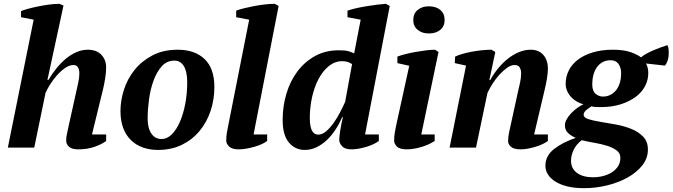

<svg xmlns="http://www.w3.org/2000/svg" viewBox="-20 -772 3517 1004"><path d="M90 -682V-714Q105 -720 128.5 -726.5Q152 -733 179.5 -738.5Q207 -744 236 -748Q265 -752 291 -752L312 -743L228 -354H233Q252 -386 275.5 -415Q299 -444 325 -465.5Q351 -487 380 -499.5Q409 -512 439 -512Q485 -512 510 -485.5Q535 -459 535 -420Q535 -393 530 -362Q525 -331 518 -302L461 -69H535V-35Q515 -19 476.5 -5Q438 9 389 9Q356 9 341 -4.5Q326 -18 326 -37Q326 -55 330.5 -74Q335 -93 340 -118L377 -285Q384 -316 389.5 -341.5Q395 -367 395 -390Q395 -408 387.5 -420Q380 -432 365 -432Q342 -432 319 -415.5Q296 -399 276 -376Q256 -353 240.5 -328Q225 -303 218 -286L159 0H21L156 -669Z M892 -455Q852 -455 825.5 -425Q799 -395 782.5 -349.5Q766 -304 759 -251Q752 -198 752 -153Q752 -102 771.5 -73.5Q791 -45 825 -45Q854 -45 878.5 -69.5Q903 -94 921 -135.5Q939 -177 949 -230.5Q959 -284 959 -342Q959 -397 941.5 -426Q924 -455 892 -455ZM610 -192Q610 -246 628 -302.5Q646 -359 683 -405.5Q720 -452 776.5 -482Q833 -512 909 -512Q999 -512 1050 -463Q1101 -414 1101 -317Q1101 -251 1081 -191.5Q1061 -132 1023 -86.5Q985 -41 930.5 -14.5Q876 12 806 12Q764 12 728 -0.5Q692 -13 665.5 -38.5Q639 -64 624.5 -102Q610 -140 610 -192Z M1283 -669 1215 -682V-716Q1229 -722 1253 -728Q1277 -734 1305 -739.5Q1333 -745 1362.5 -748.5Q1392 -752 1417 -752L1437 -741L1306 -69H1377V-35Q1367 -27 1350 -19Q1333 -11 1312.5 -5Q1292 1 1270 5Q1248 9 1228 9Q1194 9 1178.5 -5.5Q1163 -20 1163 -37Q1163 -57 1166 -76Q1169 -95 1174 -118Z M1769 -159Q1754 -124 1733.5 -93Q1713 -62 1688.5 -39Q1664 -16 1635 -2Q1606 12 1574 12Q1523 12 1490.5 -27Q1458 -66 1458 -145Q1458 -216 1477.5 -281.5Q1497 -347 1534.5 -397.5Q1572 -448 1626.5 -478.5Q1681 -509 1751 -509Q1784 -509 1799.5 -505Q1815 -501 1832 -493L1866 -669L1797 -682V-716Q1812 -722 1838 -728Q1864 -734 1893.5 -739Q1923 -744 1951.5 -747.5Q1980 -751 1998 -752L2018 -741L1889 -69H1961V-35Q1951 -27 1934.5 -19Q1918 -11 1898.5 -5Q1879 1 1858 5Q1837 9 1819 9Q1784 9 1769 -7Q1754 -23 1754 -40Q1754 -57 1759 -89Q1764 -121 1773 -159ZM1644 -68Q1665 -68 1685.5 -85.5Q1706 -103 1724.5 -129Q1743 -155 1758.5 -185Q1774 -215 1785 -240L1821 -437Q1808 -445 1796.5 -448.5Q1785 -452 1769 -452Q1731 -452 1699.5 -426.5Q1668 -401 1646 -359.5Q1624 -318 1612 -264.5Q1600 -211 1600 -155Q1600 -68 1644 -68Z M2058 -442V-476Q2073 -482 2098 -488.5Q2123 -495 2151 -500Q2179 -505 2206.5 -508.5Q2234 -512 2255 -512L2273 -500L2183 -69H2253V-35Q2240 -26 2222.5 -18Q2205 -10 2185.5 -4Q2166 2 2146 5.5Q2126 9 2108 9Q2070 9 2055.5 -5.5Q2041 -20 2041 -37Q2041 -57 2044 -76Q2047 -95 2052 -118L2120 -428ZM2141 -667Q2141 -701 2164 -720Q2187 -739 2222 -739Q2260 -739 2282.5 -720Q2305 -701 2305 -667Q2305 -635 2282.5 -616Q2260 -597 2222 -597Q2187 -597 2164 -616Q2141 -635 2141 -667Z M2687 -285Q2694 -316 2699.5 -340Q2705 -364 2705 -390Q2705 -407 2697.5 -419.5Q2690 -432 2671 -432Q2652 -432 2631.5 -417.5Q2611 -403 2591.5 -381.5Q2572 -360 2555.5 -334Q2539 -308 2529 -286L2469 0H2331L2417 -429L2358 -442L2360 -476Q2374 -483 2396 -489.5Q2418 -496 2444 -501Q2470 -506 2497.5 -509Q2525 -512 2550 -512L2570 -500L2539 -354H2544Q2562 -387 2586 -416Q2610 -445 2637 -466Q2664 -487 2694 -499.5Q2724 -512 2755 -512Q2797 -512 2821 -485Q2845 -458 2845 -413Q2845 -390 2840 -360.5Q2835 -331 2828 -302L2773 -69H2845V-35Q2835 -27 2818.5 -19Q2802 -11 2782.5 -5Q2763 1 2742 5Q2721 9 2702 9Q2668 9 2652.5 -4Q2637 -17 2637 -34Q2637 -55 2642 -79Q2647 -103 2652 -125Z M3173 -457Q3149 -457 3131 -447Q3113 -437 3101 -420Q3089 -403 3083 -380Q3077 -357 3077 -331Q3077 -296 3094.5 -281.5Q3112 -267 3132 -267Q3156 -267 3174 -277Q3192 -287 3204 -303.5Q3216 -320 3222 -342Q3228 -364 3228 -389Q3228 -419 3214 -438Q3200 -457 3173 -457ZM3081 155Q3108 155 3133.5 148.5Q3159 142 3179 129.5Q3199 117 3211.5 98Q3224 79 3224 53Q3224 29 3204.5 14.5Q3185 0 3155 -9.5Q3125 -19 3089.5 -25Q3054 -31 3022 -39Q2994 -18 2980 11Q2966 40 2966 69Q2966 109 2997 132Q3028 155 3081 155ZM3185 -512Q3242 -512 3278.5 -499Q3315 -486 3332 -472Q3342 -481 3359 -490.5Q3376 -500 3395.5 -508.5Q3415 -517 3434.5 -524Q3454 -531 3470 -536Q3475 -527 3476 -515.5Q3477 -504 3477 -497Q3477 -489 3476 -477.5Q3475 -466 3470 -452Q3465 -438 3457 -429L3358 -440Q3363 -432 3366.5 -419Q3370 -406 3370 -390Q3370 -354 3353 -321.5Q3336 -289 3303.5 -265Q3271 -241 3225.5 -226.5Q3180 -212 3123 -212Q3106 -212 3095.5 -212.5Q3085 -213 3072 -216Q3067 -212 3060.5 -207.5Q3054 -203 3047.5 -198Q3041 -193 3036.5 -186.5Q3032 -180 3032 -172Q3032 -157 3057 -149Q3082 -141 3119 -135Q3156 -129 3200 -121Q3244 -113 3281 -98Q3318 -83 3343 -57.5Q3368 -32 3368 10Q3368 56 3338.5 93Q3309 130 3261.5 156.5Q3214 183 3154.5 197.5Q3095 212 3034 212Q2984 212 2946 202.5Q2908 193 2882.5 176.5Q2857 160 2844.5 139Q2832 118 2832 95Q2832 43 2877 7.5Q2922 -28 2991 -51Q2965 -62 2949.5 -77.5Q2934 -93 2934 -117Q2934 -132 2943 -148Q2952 -164 2966 -179Q2980 -194 2997 -206.5Q3014 -219 3031 -227Q3016 -230 2999.5 -239Q2983 -248 2969.5 -261.5Q2956 -275 2947 -293.5Q2938 -312 2938 -333Q2938 -372 2955 -405Q2972 -438 3004 -461.5Q3036 -485 3081.5 -498.5Q3127 -512 3185 -512Z"/></svg>

Font: PTSerif
Style: Bold Italic
Weight: 700
Italic angle: -12°
Designer: A.Korolkova, O.Umpeleva, V.Yefimov
Foundry: ParaType Ltd
Version: Version 1.000W OFL; ttfautohint (v1.2) -l 8 -r 50 -G 200 -x 